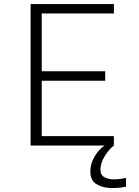

<svg xmlns="http://www.w3.org/2000/svg" viewBox="-20 -720 690 950"><path d="M131.5 0V-700H543.5V-653.5H186.5V-367.5H500.5V-320.5H186.5V-46.5H543.5V0ZM603.5 159.5V203.5Q574.5 210.5 533 210.5Q491 210.5 459 192.2Q427 174 427 128.5Q427 89.5 448.5 53.8Q470 18 497.5 0H543Q517 21 497 54.5Q477 88 477 119Q477 146.5 497.2 157Q517.5 167.5 540 167.5Q559.5 167.5 576 165.2Q592.5 163 603.5 159.5Z"/></svg>

Font: Trispace ExtraLight
Style: Regular
Weight: 200
Designer: Tyler Finck
Foundry: Etcetera Type Company
Version: Version 1.210; ttfautohint (v1.8.3)